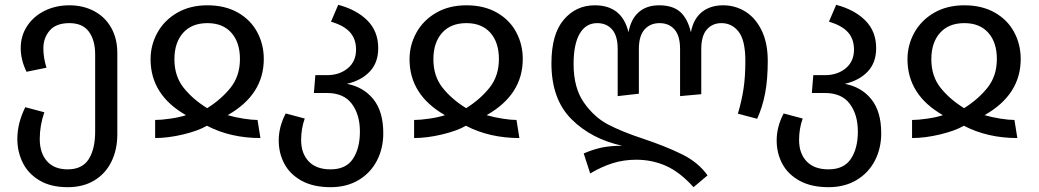

<svg xmlns="http://www.w3.org/2000/svg" viewBox="-20 -561 4314 797"><path d="M467 -341V-4Q467 60 442.5 110Q418 160 371.5 188Q325 216 261 216Q191 216 144 188Q97 160 74.5 114.5Q52 69 52 16Q52 -50 85 -116L164 -95Q145 -40 145 16Q145 74 175 108Q205 142 261 142Q321 142 348 100Q375 58 375 -15V-335Q375 -394 349 -429.5Q323 -465 268 -465Q213 -465 186.5 -434.5Q160 -404 160 -360Q160 -321 173 -280L90 -263Q66 -313 66 -361Q66 -413 93 -453.5Q120 -494 166 -516.5Q212 -539 268 -539Q325 -539 370.5 -515Q416 -491 441.5 -446Q467 -401 467 -341Z M841 -539Q914 -539 967 -509Q1020 -479 1047.5 -428Q1075 -377 1075 -316Q1075 -168 925 -83Q956 -74 991 -68.5Q1026 -63 1049 -63L1061 12Q937 12 839 -39Q803 -18 740.5 -3Q678 12 624 12V-63Q649 -63 687 -68.5Q725 -74 752 -83Q605 -167 605 -315Q605 -374 633.5 -425.5Q662 -477 715.5 -508Q769 -539 841 -539ZM840 -112Q899 -149 937.5 -197.5Q976 -246 976 -316Q976 -385 940.5 -425Q905 -465 841 -465Q776 -465 740 -424.5Q704 -384 704 -315Q704 -245 742 -197Q780 -149 840 -112Z M1571 -8Q1571 55 1544.5 106Q1518 157 1468.5 186.5Q1419 216 1352 216Q1281 216 1232.5 189.5Q1184 163 1160.5 119Q1137 75 1137 22Q1137 -35 1166 -90L1245 -69Q1230 -27 1230 20Q1230 76 1261.5 109Q1293 142 1352 142Q1416 142 1445 98.5Q1474 55 1474 -15Q1474 -85 1440.5 -130Q1407 -175 1337 -175H1283L1289 -249H1337Q1389 -249 1423.5 -277.5Q1458 -306 1458 -355Q1458 -399 1433 -427Q1408 -455 1354 -471L1384 -541Q1460 -521 1505 -476Q1550 -431 1550 -361Q1550 -301 1515 -264Q1480 -227 1420 -213Q1489 -200 1530 -149Q1571 -98 1571 -8Z M1916 -539Q1989 -539 2042 -509Q2095 -479 2122.5 -428Q2150 -377 2150 -316Q2150 -168 2000 -83Q2031 -74 2066 -68.5Q2101 -63 2124 -63L2136 12Q2012 12 1914 -39Q1878 -18 1815.5 -3Q1753 12 1699 12V-63Q1724 -63 1762 -68.5Q1800 -74 1827 -83Q1680 -167 1680 -315Q1680 -374 1708.5 -425.5Q1737 -477 1790.5 -508Q1844 -539 1916 -539ZM1915 -112Q1974 -149 2012.5 -197.5Q2051 -246 2051 -316Q2051 -385 2015.5 -425Q1980 -465 1916 -465Q1851 -465 1815 -424.5Q1779 -384 1779 -315Q1779 -245 1817 -197Q1855 -149 1915 -112Z M3167 -308Q3167 -231 3156 -173.5Q3145 -116 3123 -68L3043 -89Q3059 -143 3066.5 -193Q3074 -243 3074 -307Q3074 -394 3046 -429.5Q3018 -465 2975 -465Q2937 -465 2914 -438.5Q2891 -412 2891 -358V-170L2803 -162V-358Q2803 -412 2780 -438.5Q2757 -465 2718 -465Q2679 -465 2655.5 -438.5Q2632 -412 2632 -358V-172L2544 -162V-358Q2544 -412 2521 -438.5Q2498 -465 2459 -465Q2412 -465 2386.5 -421.5Q2361 -378 2361 -295Q2361 -196 2404 -135Q2447 -74 2504.5 -44Q2562 -14 2650 15Q2743 46 2811 79.5Q2879 113 2917 167L2859 216Q2802 153 2744.5 127.5Q2687 102 2621 102Q2569 102 2523 116.5Q2477 131 2430 159L2403 76Q2442 59 2478 51.5Q2514 44 2563 44Q2434 16 2351.5 -67Q2269 -150 2269 -298Q2269 -419 2320 -479Q2371 -539 2449 -539Q2562 -539 2589 -427Q2599 -482 2631.5 -510.5Q2664 -539 2716 -539Q2772 -539 2803 -512Q2834 -485 2848 -427Q2858 -482 2893 -510.5Q2928 -539 2982 -539Q3032 -539 3074 -513Q3116 -487 3141.5 -435Q3167 -383 3167 -308Z M3638 -8Q3638 55 3611.5 106Q3585 157 3535.5 186.5Q3486 216 3419 216Q3348 216 3299.5 189.5Q3251 163 3227.5 119Q3204 75 3204 22Q3204 -35 3233 -90L3312 -69Q3297 -27 3297 20Q3297 76 3328.5 109Q3360 142 3419 142Q3483 142 3512 98.5Q3541 55 3541 -15Q3541 -85 3507.5 -130Q3474 -175 3404 -175H3350L3356 -249H3404Q3456 -249 3490.5 -277.5Q3525 -306 3525 -355Q3525 -399 3500 -427Q3475 -455 3421 -471L3451 -541Q3527 -521 3572 -476Q3617 -431 3617 -361Q3617 -301 3582 -264Q3547 -227 3487 -213Q3556 -200 3597 -149Q3638 -98 3638 -8Z M3983 -539Q4056 -539 4109 -509Q4162 -479 4189.5 -428Q4217 -377 4217 -316Q4217 -168 4067 -83Q4098 -74 4133 -68.5Q4168 -63 4191 -63L4203 12Q4079 12 3981 -39Q3945 -18 3882.5 -3Q3820 12 3766 12V-63Q3791 -63 3829 -68.5Q3867 -74 3894 -83Q3747 -167 3747 -315Q3747 -374 3775.5 -425.5Q3804 -477 3857.5 -508Q3911 -539 3983 -539ZM3982 -112Q4041 -149 4079.5 -197.5Q4118 -246 4118 -316Q4118 -385 4082.5 -425Q4047 -465 3983 -465Q3918 -465 3882 -424.5Q3846 -384 3846 -315Q3846 -245 3884 -197Q3922 -149 3982 -112Z"/></svg>

Font: FiraGO
Style: Regular
Weight: 400
Designer: bBox Type
Foundry: bBox Type GmbH
Version: Version 1.001;April 20, 2020;FontCreator 12.0.0.2555 64-bit